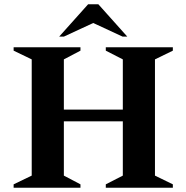

<svg xmlns="http://www.w3.org/2000/svg" viewBox="-20 -882 876 902"><path d="M44 0V-16L129 -57V-603L44 -644V-660H358V-644L280 -603V-367H557V-603L477 -644V-660H792V-644L708 -603V-57L792 -16V0H477V-16L557 -57V-312H280V-57L358 -16V0ZM258 -710 394 -862H442L578 -710H556L418 -774L280 -710Z"/></svg>

Font: Spectral
Style: Bold
Weight: 700
Designer: Jean-Baptiste Levee
Foundry: Production Type
Version: Version 2.001